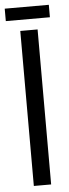

<svg xmlns="http://www.w3.org/2000/svg" viewBox="-77 -835 312 864"><g transform="rotate(-5 78.5 -403.0)"><path d="M-21 -806.2H178.2V-750H-21ZM40 -700.2H118.2V0H40Z"/></g></svg>

Font: Bebas Neue Regular
Style: Regular
Weight: 400
Designer: Ryoichi Tsunekawa
Foundry: Ryoichi Tsunekawa
Version: Version 001.003